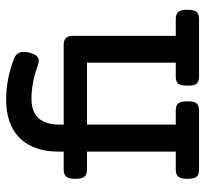

<svg xmlns="http://www.w3.org/2000/svg" viewBox="-42 -642 683 640"><g transform="rotate(-90 300.0 -321.5)"><path d="M115.2 -373.5H55.2Q38.6 -373.5 31.5 -382.1Q24.4 -390.6 24.4 -412.1Q24.4 -434.1 31.5 -442.6Q38.6 -451.2 55.2 -451.2H115.2V-470.7Q115.2 -511.2 127 -543.7Q138.7 -576.2 160.6 -598.1Q206.5 -643.1 288.1 -643.1Q356 -643.1 424.3 -617.2Q443.8 -609.4 446.8 -592.8Q447.3 -589.8 447.3 -584Q447.3 -570.8 443.4 -560.5Q435.5 -534.2 418.5 -534.2Q414.6 -534.2 410.2 -535.6Q402.8 -537.1 395.5 -540Q340.8 -558.6 291.5 -558.6Q205.1 -558.6 205.1 -464.4V-451.2H470.2Q486.8 -451.2 493.9 -443.8Q501 -436.5 501 -418.9V-77.6H557.1Q574.2 -77.6 581.1 -68.8Q587.9 -60.5 587.9 -38.6Q587.9 -18.1 581.5 -8.8Q574.7 0 557.1 0H365.7Q347.7 0 340.8 -9.3Q335 -17.1 335 -38.6Q335 -60.1 340.8 -67.9Q346.7 -77.6 365.7 -77.6H411.6V-373.5H205.1V-77.6H252Q269.5 -77.6 276.4 -68.8Q282.7 -60.5 282.7 -38.6Q282.7 -16.6 276.4 -8.8Q269.5 0 252 0H55.2Q37.6 0 30.8 -8.8Q24.4 -19 24.4 -38.6Q24.4 -59.6 31.2 -68.8Q38.1 -77.6 55.2 -77.6H115.2Z"/></g></svg>

Font: Courier Prime Medium
Style: Regular
Weight: 500
Designer: Alan Dague-Greene
Foundry: Quote-Unquote Apps
Version: Version 1.202